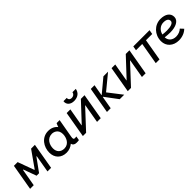

<svg xmlns="http://www.w3.org/2000/svg" viewBox="342 -2158 3602 3602"><g transform="rotate(-45 2143.5 -356.5)"><path d="M38 0H134L195 -346H204L298 -88H364L550 -345H559L499 0H595L685 -520H584L355 -195H346L227 -520H128Z M1268 6C1291 6 1311 5 1332 1L1346 -81C1333 -78 1321 -77 1307 -77C1274 -77 1266 -96 1275 -146L1341 -520H1261C1250 -498 1239 -471 1231 -445C1191 -497 1127 -529 1045 -529C871 -529 772 -376 772 -225C772 -88 862 6 1004 6C1068 6 1128 -17 1176 -58C1185 -17 1215 6 1268 6ZM1056 -442C1104 -442 1201 -415 1201 -291C1201 -197 1150 -79 1028 -79C935 -79 877 -137 877 -232C877 -330 933 -442 1056 -442Z M1438 0H1524L1874 -376H1879L1814 0H1912L2002 -520H1905L1568 -160H1563L1626 -520H1528ZM1787 -580C1891 -580 1956 -634 1970 -720H1882C1875 -679 1841 -652 1796 -652C1754 -652 1724 -680 1731 -720H1643C1631 -637 1694 -580 1787 -580Z M2077 0H2176L2220 -252H2228L2416 0H2535L2325 -272L2626 -520H2503L2235 -297H2228L2267 -520H2168Z M2629 0H2715L3065 -376H3070L3005 0H3103L3193 -520H3096L2759 -160H2754L2817 -520H2719Z M3281 -434H3447L3372 0H3471L3546 -434H3712L3727 -520H3296Z M3984 7C4070 7 4152 -24 4206 -79L4149 -140C4115 -106 4058 -81 3997 -81C3900 -81 3837 -138 3833 -224C3880 -218 3928 -214 3975 -214C4117 -214 4233 -266 4233 -368C4233 -468 4148 -525 4021 -525C3860 -525 3732 -394 3732 -222C3732 -89 3833 7 3984 7ZM3840 -292C3860 -378 3927 -440 4014 -440C4095 -440 4132 -411 4132 -362C4132 -310 4058 -284 3954 -284C3916 -284 3877 -287 3840 -292Z"/></g></svg>

Font: Fixel Display 20240404 Medium
Style: Italic
Weight: 500
Italic angle: -10°
Designer: AlfaBravo + MacPaw
Foundry: Kyrylo Tkachov, Marchela Mozhyna, Serhii Makarenko, Maria Weinstein, Zakhar Kryvoshyya
Version: Version 1.211;Glyphs 3.2 (3225)